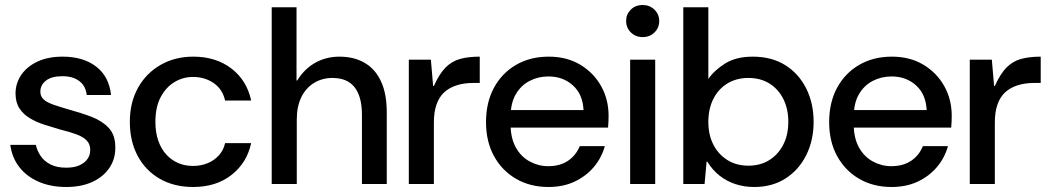

<svg xmlns="http://www.w3.org/2000/svg" viewBox="-20 -734 4182 766"><path d="M244 12Q182 12 134 -9Q86 -30 57 -67.5Q28 -105 21 -156H123Q128 -133 142 -112Q156 -91 181.5 -78Q207 -65 244 -65Q277 -65 298 -75Q319 -85 329.5 -100.5Q340 -116 340 -135Q340 -159 326 -173.5Q312 -188 285 -198Q258 -208 221 -217Q190 -226 158.5 -236Q127 -246 100.5 -261.5Q74 -277 58 -301Q42 -325 42 -361Q42 -402 65 -435.5Q88 -469 130 -488.5Q172 -508 230 -508Q312 -508 363.5 -468.5Q415 -429 423 -355H326Q322 -391 296.5 -410.5Q271 -430 229 -430Q186 -430 163.5 -412.5Q141 -395 141 -368Q141 -350 153.5 -338Q166 -326 191.5 -317Q217 -308 255 -297Q303 -284 345 -268Q387 -252 413.5 -224Q440 -196 440 -147Q441 -101 417 -65Q393 -29 349 -8.5Q305 12 244 12Z M751 12Q674 12 617 -21Q560 -54 529 -112.5Q498 -171 498 -248Q498 -325 530.5 -383.5Q563 -442 620.5 -475Q678 -508 751 -508Q842 -508 903.5 -460.5Q965 -413 982 -333H878Q868 -378 832.5 -402.5Q797 -427 750 -427Q710 -427 676 -406.5Q642 -386 621 -346.5Q600 -307 600 -248Q600 -205 611.5 -172.5Q623 -140 643.5 -117.5Q664 -95 691 -83.5Q718 -72 750 -72Q782 -72 808.5 -83Q835 -94 853.5 -114.5Q872 -135 878 -163H982Q965 -84 903.5 -36Q842 12 751 12Z M1064 0V-705H1163V-413H1166Q1194 -459 1237.5 -483.5Q1281 -508 1334 -508Q1392 -508 1434.5 -483.5Q1477 -459 1500 -409.5Q1523 -360 1523 -286V0H1424V-276Q1424 -348 1395 -385.5Q1366 -423 1306 -423Q1266 -423 1233.5 -403.5Q1201 -384 1182.5 -347Q1164 -310 1164 -257V0Z M1611 0V-496H1699L1708 -391H1711Q1733 -440 1758 -465Q1783 -490 1816 -499Q1849 -508 1894 -508V-403H1867Q1831 -403 1801.5 -393.5Q1772 -384 1752 -365.5Q1732 -347 1721.5 -317Q1711 -287 1711 -246V0Z M2168 12Q2095 12 2039 -20.5Q1983 -53 1951 -111Q1919 -169 1919 -247Q1919 -325 1950.5 -383.5Q1982 -442 2038.5 -475Q2095 -508 2169 -508Q2242 -508 2295.5 -475.5Q2349 -443 2378.5 -390Q2408 -337 2408 -272Q2408 -262 2407.5 -250Q2407 -238 2406 -225H1992V-295H2308Q2305 -358 2265.5 -393.5Q2226 -429 2168 -429Q2127 -429 2092.5 -411Q2058 -393 2037.5 -357.5Q2017 -322 2017 -267V-239Q2017 -184 2037.5 -146.5Q2058 -109 2093 -90Q2128 -71 2167 -71Q2214 -71 2246 -92.5Q2278 -114 2293 -151H2393Q2380 -104 2349 -67.5Q2318 -31 2272.5 -9.5Q2227 12 2168 12Z M2494 0V-496H2594V0ZM2544 -586Q2516 -586 2497 -604.5Q2478 -623 2478 -651Q2478 -677 2496.5 -695.5Q2515 -714 2544 -714Q2572 -714 2591 -695.5Q2610 -677 2610 -650Q2610 -623 2591 -604.5Q2572 -586 2544 -586Z M2989 12Q2949 12 2914 0.5Q2879 -11 2850.5 -33.5Q2822 -56 2802 -89H2799L2791 0H2706V-705H2806V-419Q2830 -454 2873.5 -481Q2917 -508 2983 -508Q3059 -508 3113 -474Q3167 -440 3196.5 -381Q3226 -322 3226 -248Q3226 -174 3196.5 -115Q3167 -56 3114 -22Q3061 12 2989 12ZM2966 -73Q3014 -73 3049.5 -95.5Q3085 -118 3105 -157Q3125 -196 3125 -248Q3125 -300 3105 -339.5Q3085 -379 3049.5 -401Q3014 -423 2966 -423Q2918 -423 2882 -401Q2846 -379 2826 -339.5Q2806 -300 2806 -248Q2806 -196 2826 -157Q2846 -118 2882 -95.5Q2918 -73 2966 -73Z M3537 12Q3464 12 3408 -20.5Q3352 -53 3320 -111Q3288 -169 3288 -247Q3288 -325 3319.5 -383.5Q3351 -442 3407.5 -475Q3464 -508 3538 -508Q3611 -508 3664.5 -475.5Q3718 -443 3747.5 -390Q3777 -337 3777 -272Q3777 -262 3776.5 -250Q3776 -238 3775 -225H3361V-295H3677Q3674 -358 3634.5 -393.5Q3595 -429 3537 -429Q3496 -429 3461.5 -411Q3427 -393 3406.5 -357.5Q3386 -322 3386 -267V-239Q3386 -184 3406.5 -146.5Q3427 -109 3462 -90Q3497 -71 3536 -71Q3583 -71 3615 -92.5Q3647 -114 3662 -151H3762Q3749 -104 3718 -67.5Q3687 -31 3641.5 -9.5Q3596 12 3537 12Z M3849 0V-496H3937L3946 -391H3949Q3971 -440 3996 -465Q4021 -490 4054 -499Q4087 -508 4132 -508V-403H4105Q4069 -403 4039.5 -393.5Q4010 -384 3990 -365.5Q3970 -347 3959.5 -317Q3949 -287 3949 -246V0Z"/></svg>

Font: DM Sans 36pt Medium
Style: Regular
Weight: 500
Designer: Colophon Foundry, Jonny Pinhorn
Foundry: Colophon Foundry
Version: Version 4.004;gftools[0.9.30]